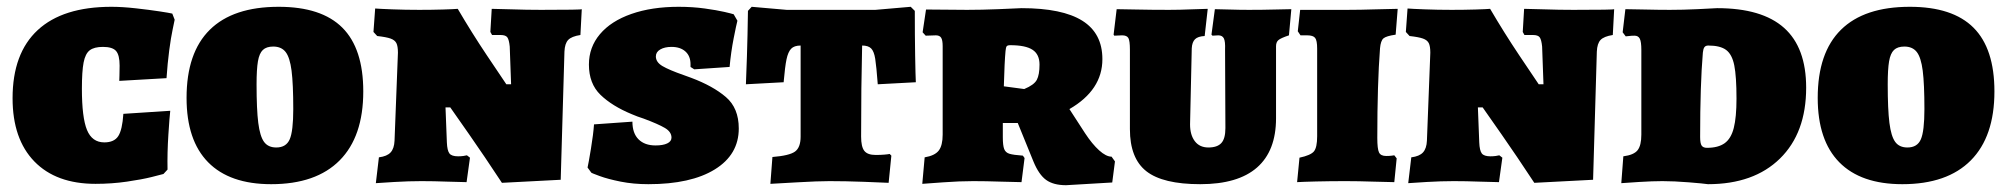

<svg xmlns="http://www.w3.org/2000/svg" viewBox="-20 -533 5906 565"><path d="M17 -244Q17 -376 91 -444.5Q165 -513 308 -513Q340 -513 380 -508.5Q420 -504 449.5 -499.5Q479 -495 487 -493L494 -475Q493 -469 488 -446Q483 -423 478 -385Q473 -347 470 -303L331 -295Q331 -299 331.5 -310.5Q332 -322 332 -340Q332 -371 321.5 -383Q311 -395 283 -395Q257 -395 244 -385Q231 -375 226 -349Q221 -323 221 -272Q221 -187 236 -150.5Q251 -114 287 -114Q316 -114 328 -132.5Q340 -151 343 -198L481 -207Q479 -191 475.5 -137Q472 -83 473 -34L461 -21Q454 -19 426 -12Q398 -5 353.5 1.5Q309 8 261 8Q145 8 81 -58Q17 -124 17 -244Z M529 -245Q529 -378 597.5 -445.5Q666 -513 800 -513Q926 -513 987.5 -451.5Q1049 -390 1049 -264Q1049 -131 979.5 -61Q910 9 778 9Q656 9 592.5 -55.5Q529 -120 529 -245ZM843 -212Q843 -286 838 -325Q833 -364 820.5 -380Q808 -396 784 -396Q764 -396 753.5 -386Q743 -376 739 -352.5Q735 -329 735 -285Q735 -211 740 -171.5Q745 -132 757 -115.5Q769 -99 793 -99Q822 -99 832.5 -123Q843 -147 843 -212Z M1480 -396Q1478 -416 1473 -423Q1468 -430 1453 -430H1428L1423 -439L1427 -507Q1443 -507 1486 -505.5Q1529 -504 1572 -504Q1692 -504 1692 -506L1688 -430Q1662 -426 1652 -415.5Q1642 -405 1641 -381L1630 -4L1457 5Q1405 -74 1361 -137Q1317 -200 1305 -217H1291L1295 -114Q1296 -90 1302.5 -81.5Q1309 -73 1328 -73Q1336 -73 1343.5 -74Q1351 -75 1354 -76L1363 -69L1353 3Q1337 3 1296.5 1.5Q1256 0 1220 0Q1183 0 1140.5 2.5Q1098 5 1086 6L1095 -70Q1119 -73 1129.5 -84.5Q1140 -96 1141 -119L1151 -378Q1151 -397 1146.5 -406Q1142 -415 1129.5 -419.5Q1117 -424 1090 -427L1079 -439L1084 -508Q1095 -507 1134 -505.5Q1173 -504 1214 -504Q1251 -504 1283.5 -505Q1316 -506 1327 -507Q1368 -437 1412.5 -370.5Q1457 -304 1470 -285H1484Z M1720 -25 1709 -40Q1712 -53 1719 -95.5Q1726 -138 1728 -167L1841 -175Q1841 -141 1859 -123Q1877 -105 1909 -105Q1931 -105 1943.5 -111Q1956 -117 1956 -128Q1956 -145 1936.5 -156.5Q1917 -168 1874 -184Q1855 -190 1839 -197Q1781 -221 1747 -254Q1713 -287 1713 -343Q1713 -394 1745.5 -432.5Q1778 -471 1838 -492Q1898 -513 1977 -513Q2018 -513 2054 -508Q2090 -503 2111.5 -498Q2133 -493 2139 -491L2150 -472Q2147 -461 2139 -420.5Q2131 -380 2127 -336L2023 -329L2012 -336V-344Q2012 -368 1997 -381.5Q1982 -395 1956 -395Q1936 -395 1923 -387.5Q1910 -380 1910 -367Q1910 -350 1929.5 -338.5Q1949 -327 1992 -312L2014 -304Q2078 -280 2116 -247.5Q2154 -215 2154 -155Q2154 -78 2083.5 -34.5Q2013 9 1888 9Q1844 9 1806.5 1.5Q1769 -6 1744.5 -15Q1720 -24 1720 -25Z M2253 -71Q2303 -75 2319.5 -87Q2336 -99 2336 -131V-399Q2317 -399 2308 -389.5Q2299 -380 2294.5 -358.5Q2290 -337 2286 -291L2175 -285Q2176 -306 2178 -367Q2180 -428 2181 -501L2192 -513L2295 -504H2556L2660 -513L2672 -501Q2672 -428 2673 -369Q2674 -310 2675 -291L2563 -285Q2559 -338 2555.5 -360Q2552 -382 2543.5 -390.5Q2535 -399 2517 -399Q2514 -279 2514 -131Q2514 -101 2523.5 -89Q2533 -77 2557 -77Q2571 -77 2582.5 -78Q2594 -79 2598 -80L2603 -75L2595 5Q2575 4 2521.5 2Q2468 0 2421 0Q2387 0 2326.5 3.5Q2266 7 2247 8Z M3021 -58 2975 -171H2931V-129Q2931 -105 2935 -94.5Q2939 -84 2950.5 -80.5Q2962 -77 2990 -75L2995 -68L2986 3Q2969 3 2925 1.5Q2881 0 2844 0Q2804 0 2756 3.5Q2708 7 2694 8L2701 -70Q2731 -75 2742.5 -90Q2754 -105 2754 -137V-397Q2754 -415 2749.5 -422Q2745 -429 2734 -429L2704 -428L2695 -438L2705 -505L2826 -504Q2868 -504 2917.5 -506Q2967 -508 2986 -509Q3106 -509 3165 -472Q3224 -435 3224 -359Q3224 -268 3127 -212L3173 -141Q3194 -109 3214.5 -90.5Q3235 -72 3251 -72L3261 -58L3253 4L3117 12Q3080 12 3058.5 -3.5Q3037 -19 3021 -58ZM3039 -343Q3039 -373 3018.5 -386.5Q2998 -400 2953 -400Q2945 -400 2942.5 -397Q2940 -394 2939 -383Q2936 -352 2934 -279L2994 -271Q3023 -283 3031 -298Q3039 -313 3039 -343Z M3305 -153V-387Q3305 -413 3300.5 -421Q3296 -429 3282 -429L3259 -428L3257 -431L3266 -506Q3280 -506 3323 -505Q3366 -504 3420 -504Q3451 -504 3486 -505.5Q3521 -507 3534 -507L3525 -427Q3505 -426 3496.5 -417.5Q3488 -409 3487 -391L3482 -167Q3482 -136 3496 -117.5Q3510 -99 3536 -99Q3562 -99 3574 -112Q3586 -125 3586 -156L3585 -387Q3586 -411 3581.5 -420Q3577 -429 3565 -429L3548 -428L3545 -431L3555 -506Q3566 -506 3596.5 -505Q3627 -504 3655 -504Q3697 -504 3732.5 -505Q3768 -506 3780 -506L3773 -429Q3749 -421 3742 -415Q3735 -409 3735 -397V-185Q3735 -89 3679 -40Q3623 9 3512 9Q3402 9 3353.5 -29Q3305 -67 3305 -153Z M3804 -69Q3837 -76 3846.5 -87.5Q3856 -99 3856 -132V-390Q3856 -414 3850 -421.5Q3844 -429 3827 -429H3807L3799 -441L3806 -504H3944Q3982 -504 4028.5 -505.5Q4075 -507 4093 -507L4087 -431Q4059 -427 4051 -420Q4043 -413 4041 -391Q4033 -287 4033 -127Q4033 -95 4038 -84.5Q4043 -74 4059 -74Q4070 -74 4076 -75Q4082 -76 4083 -76L4090 -67L4083 3Q4066 3 4021.5 1.5Q3977 0 3940 0Q3895 0 3853.5 1Q3812 2 3797 3Z M4518 -396Q4516 -416 4511 -423Q4506 -430 4491 -430H4466L4461 -439L4465 -507Q4481 -507 4524 -505.5Q4567 -504 4610 -504Q4730 -504 4730 -506L4726 -430Q4700 -426 4690 -415.5Q4680 -405 4679 -381L4668 -4L4495 5Q4443 -74 4399 -137Q4355 -200 4343 -217H4329L4333 -114Q4334 -90 4340.5 -81.5Q4347 -73 4366 -73Q4374 -73 4381.5 -74Q4389 -75 4392 -76L4401 -69L4391 3Q4375 3 4334.5 1.5Q4294 0 4258 0Q4221 0 4178.5 2.5Q4136 5 4124 6L4133 -70Q4157 -73 4167.5 -84.5Q4178 -96 4179 -119L4189 -378Q4189 -397 4184.5 -406Q4180 -415 4167.5 -419.5Q4155 -424 4128 -427L4117 -439L4122 -508Q4133 -507 4172 -505.5Q4211 -504 4252 -504Q4289 -504 4321.5 -505Q4354 -506 4365 -507Q4406 -437 4450.5 -370.5Q4495 -304 4508 -285H4522Z M4872 0Q4843 0 4803 2.5Q4763 5 4751 6L4757 -73Q4788 -77 4799 -91Q4810 -105 4810 -137V-386Q4810 -410 4805.5 -419Q4801 -428 4790 -428Q4781 -428 4773.5 -427Q4766 -426 4764 -426L4755 -438L4763 -506Q4779 -506 4819 -505Q4859 -504 4894 -504Q4932 -504 4974.5 -506Q5017 -508 5033 -509Q5165 -509 5230 -451Q5295 -393 5295 -275Q5295 -142 5218 -66.5Q5141 9 5006 9Q4993 7 4949.5 3.5Q4906 0 4872 0ZM4991 -378Q4983 -284 4983 -130Q4983 -111 4987.5 -104.5Q4992 -98 5003 -98Q5036 -98 5055 -111.5Q5074 -125 5082 -156.5Q5090 -188 5090 -243Q5090 -308 5083.5 -340.5Q5077 -373 5059.5 -386Q5042 -399 5007 -399Q4999 -399 4995.5 -394Q4992 -389 4991 -378Z M5329 -245Q5329 -378 5397.5 -445.5Q5466 -513 5600 -513Q5726 -513 5787.5 -451.5Q5849 -390 5849 -264Q5849 -131 5779.5 -61Q5710 9 5578 9Q5456 9 5392.5 -55.5Q5329 -120 5329 -245ZM5643 -212Q5643 -286 5638 -325Q5633 -364 5620.5 -380Q5608 -396 5584 -396Q5564 -396 5553.5 -386Q5543 -376 5539 -352.5Q5535 -329 5535 -285Q5535 -211 5540 -171.5Q5545 -132 5557 -115.5Q5569 -99 5593 -99Q5622 -99 5632.5 -123Q5643 -147 5643 -212Z"/></svg>

Font: Alegreya SC Black
Style: Regular
Weight: 900
Designer: Juan Pablo del Peral
Foundry: Huerta Tipografica
Version: Version 2.007; ttfautohint (v1.6)